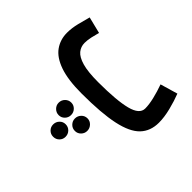

<svg xmlns="http://www.w3.org/2000/svg" viewBox="-174 -698 1322 1322"><g transform="rotate(45 487.0 -37.5)"><path d="M405 21Q272 21 191 -7.5Q110 -36 74 -87Q38 -138 38 -204Q38 -249 50.5 -300Q63 -351 74 -389L195 -359Q187 -331 180 -299Q173 -267 173 -240Q173 -203 196 -175Q219 -147 275 -131Q331 -115 431 -115V-113V-115Q610 -115 699 -138Q788 -161 788 -216Q788 -254 776 -304.5Q764 -355 745 -408L872 -445Q892 -394 908 -330.5Q924 -267 924 -214Q924 -132 874.5 -80Q825 -28 711.5 -3.5Q598 21 406 21V20ZM555 236Q529 236 511.5 218Q494 200 494 175Q494 150 511.5 131.5Q529 113 555 113Q580 113 597.5 131.5Q615 150 615 175Q615 200 597.5 218Q580 236 555 236ZM399 238Q374 238 356 220Q338 202 338 177Q338 151 356 133Q374 115 399 115Q424 115 441.5 133Q459 151 459 177Q459 202 441.5 220Q424 238 399 238ZM477 370Q452 370 434.5 352.5Q417 335 417 310Q417 284 434.5 266Q452 248 477 248Q503 248 520.5 266Q538 284 538 310Q538 335 520.5 352.5Q503 370 477 370Z"/></g></svg>

Font: Noto Sans Arabic SemCond
Style: Bold
Weight: 700
Width: 4
Designer: Monotype Design Team, Nadine Chahine, Nizar Qandah and Khaled Hosny
Foundry: Monotype Imaging Inc.
Version: Version 2.012; ttfautohint (v1.8.4.7-5d5b)